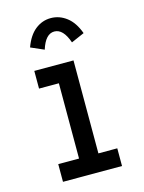

<svg xmlns="http://www.w3.org/2000/svg" viewBox="-102 -714 580 776"><g transform="rotate(-15 187.5 -326.0)"><path d="M64 0V-74H151V-389H68V-463H232V-74H311V0ZM131 -535 76 -559Q93 -606 122 -629Q151 -652 187 -652Q223 -652 253 -629Q283 -606 300 -559L245 -535Q224 -596 187 -596Q150 -596 131 -535Z"/></g></svg>

Font: Inconsolata Condensed SemiBold
Style: Regular
Weight: 600
Width: 3
Monospace: yes
Designer: Raph Levien, Cyreal, Brenton Simpson
Foundry: Raph Levien, Cyreal, Google
Version: Version 3.100; ttfautohint (v1.8.4.7-5d5b)